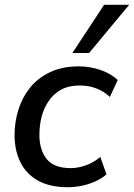

<svg xmlns="http://www.w3.org/2000/svg" viewBox="-20 -775 561 804"><path d="M264 9Q189 9 139.5 -18.5Q90 -46 65.5 -95.5Q41 -145 41 -210Q41 -264 57 -315.5Q73 -367 105.5 -407.5Q138 -448 189 -472.5Q240 -497 309 -497Q358 -497 402 -481.5Q446 -466 473 -440L440 -369Q416 -392 384 -404.5Q352 -417 314 -417Q268 -417 236 -399.5Q204 -382 183.5 -351.5Q163 -321 154 -285Q145 -249 145 -211Q145 -147 175.5 -109Q206 -71 277 -71Q306 -71 339 -82.5Q372 -94 400 -118L426 -45Q407 -28 379.5 -15.5Q352 -3 322 3Q292 9 264 9ZM283 -553 416 -755H521L353 -553Z"/></svg>

Font: Nunito Sans 12pt ExtraLight 12pt SemiBold
Style: Italic
Weight: 600
Italic angle: -9°
Version: Version 3.101;gftools[0.9.27]